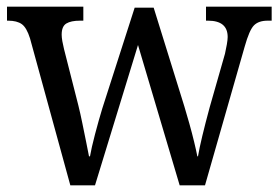

<svg xmlns="http://www.w3.org/2000/svg" viewBox="-20 -556 836 576"><path d="M70 -441Q60 -473 45.5 -483.5Q31 -494 4 -494H1V-536H230V-494H220Q193 -494 179 -485.5Q165 -477 165 -452Q165 -444 167 -432.5Q169 -421 172 -409L215 -240Q221 -216 227 -186.5Q233 -157 238.5 -130Q244 -103 247 -87H250Q254 -111 265 -153Q276 -195 287 -231L384 -533H441L533 -237Q540 -214 548 -185.5Q556 -157 562.5 -130Q569 -103 572 -87H574Q578 -111 587 -148.5Q596 -186 609 -234L655 -395Q658 -408 660.5 -422.5Q663 -437 663 -445Q663 -494 604 -494H598V-536H795V-494H783Q756 -494 742 -480Q728 -466 714 -416L595 0H519L394 -421L265 0H191Z"/></svg>

Font: Noto Serif SemiCondensed
Style: Regular
Weight: 400
Width: 4
Designer: Monotype Design Team
Foundry: Monotype Imaging Inc.
Version: Version 2.013